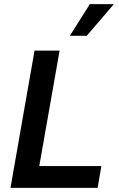

<svg xmlns="http://www.w3.org/2000/svg" viewBox="-20 -914 578 934"><path d="M31 0 148 -668H270L171 -106H473L455 0ZM320 -740 417 -894H534L402 -740Z"/></svg>

Font: Gantari SemiBold
Style: Italic
Weight: 600
Italic angle: -10°
Designer: Anugrah Pasau
Foundry: Lafontype
Version: Version 1.000